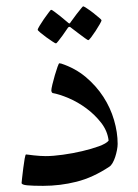

<svg xmlns="http://www.w3.org/2000/svg" viewBox="-20 -587 440 612"><path d="M355 -128.4Q355 -119.6 352.8 -108.4Q350.6 -97.2 347.2 -86.7Q343.8 -76.2 338.9 -67.6Q334 -59.1 328.6 -55.7Q276.4 -21 224.1 -7.8Q171.9 5.4 117.2 5.4Q84.5 5.4 66.7 3.7Q48.8 2 48.8 -3.9Q48.8 -5.9 50.5 -20.3Q52.2 -34.7 54.2 -51.3Q56.2 -67.9 58.6 -81.3Q61 -94.7 63 -94.7Q64.5 -94.7 71.3 -93.8Q78.1 -92.8 87.4 -91.8Q96.7 -90.8 106.9 -90.1Q117.2 -89.4 125.5 -89.4Q148.9 -89.4 180.4 -93.8Q211.9 -98.1 241.9 -105.2Q272 -112.3 295.4 -120.8Q318.8 -129.4 326.2 -138.7Q322.8 -169.4 302.5 -195.6Q282.2 -221.7 255.1 -241.7Q228 -261.7 198.7 -274.2Q169.4 -286.6 147.5 -290.5Q145.5 -292 144.5 -294.2Q143.6 -296.4 143.6 -298.3Q143.6 -303.7 147 -317.9Q150.4 -332 154.8 -347.2Q159.2 -362.3 163.3 -373.8Q167.5 -385.3 168.9 -385.3Q171.4 -385.3 175.3 -384.3Q219.7 -369.6 253.2 -341.6Q286.6 -313.5 309.3 -278.6Q332 -243.7 343.5 -204.3Q355 -165 355 -128.4ZM303.7 -522.5Q303.7 -520 297.9 -509.8Q292 -499.5 284.7 -488.3Q277.3 -477.1 270.5 -468Q263.7 -459 261.2 -459Q259.8 -459 251.2 -465.1Q242.7 -471.2 232.4 -479Q220.7 -487.3 206.1 -499Q203.6 -501.5 201.2 -501.5Q199.2 -501.5 196.8 -499Q187 -484.9 179.2 -473.6Q171.9 -463.9 166 -456.3Q160.2 -448.7 158.2 -448.7Q156.2 -448.7 147 -454.8Q137.7 -460.9 127.2 -468.5Q116.7 -476.1 108.4 -483.2Q100.1 -490.2 100.1 -492.2Q100.1 -494.6 106.2 -504.9Q112.3 -515.1 120.1 -526.4Q127.9 -537.6 134.8 -546.6Q141.6 -555.7 142.6 -555.7Q146 -555.7 154.3 -549.1Q162.6 -542.5 171.9 -535.6Q182.6 -527.3 195.3 -516.1Q199.2 -512.2 201.2 -512.2Q203.1 -512.2 206.1 -517.6Q215.8 -531.2 224.1 -542Q231.4 -550.8 237.5 -558.8Q243.7 -566.9 245.1 -566.9Q247.1 -566.9 256.8 -560.5Q266.6 -554.2 276.9 -546.1Q287.1 -538.1 295.4 -531Q303.7 -523.9 303.7 -522.5Z"/></svg>

Font: Accordance
Style: Italic
Weight: 400
Italic angle: -11°
Version: Version 1.2 (build January 31, 2020) Miklal Software Solutio